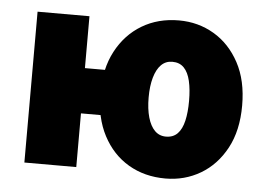

<svg xmlns="http://www.w3.org/2000/svg" viewBox="-43 -567 876 634"><g transform="rotate(5 395.0 -250.0)"><path d="M58 0V-500H230V-328H320V-178H230V0ZM526 12Q457 12 403.5 -19.5Q350 -51 319 -110Q288 -169 288 -250Q288 -331 319 -389.5Q350 -448 403.5 -480Q457 -512 526 -512Q590 -512 642.5 -481Q695 -450 726.5 -391.5Q758 -333 758 -250Q758 -167 726.5 -108.5Q695 -50 642.5 -19Q590 12 526 12ZM516 -126Q540 -126 554.5 -141Q569 -156 575.5 -184Q582 -212 582 -250Q582 -288 575.5 -316Q569 -344 554.5 -359Q540 -374 516 -374Q494 -374 479 -359Q464 -344 456 -316Q448 -288 448 -250Q448 -212 456 -184Q464 -156 479 -141Q494 -126 516 -126Z"/></g></svg>

Font: Source Sans 3 Black
Style: Regular
Weight: 900
Designer: Paul D. Hunt
Foundry: Adobe
Version: Version 3.046;hotconv 1.0.118;makeotfexe 2.5.65603